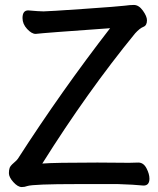

<svg xmlns="http://www.w3.org/2000/svg" viewBox="-20 -737 640 776"><path d="M68 19Q52 19 34 -1Q16 -21 16 -37Q16 -50 19 -58.5Q22 -67 35.5 -78.5Q49 -90 52 -95Q229 -370 425 -623Q156 -604 124 -600Q108 -600 89.5 -620Q71 -640 71 -664Q71 -695 94 -695Q138 -691 156 -691Q174 -691 318 -701Q462 -711 484 -714Q506 -717 521 -717Q541 -717 557.5 -694Q574 -671 574 -655Q574 -634 559.5 -628.5Q545 -623 526 -602Q333 -366 151 -76Q200 -80 374 -80L502 -79Q524 -79 539 -80Q560 -80 572 -57Q584 -34 584 -15Q584 13 560 13Q521 9 457 7H292Q114 7 90 15Q80 19 68 19Z"/></svg>

Font: LXGW ZhenKai
Style: Regular
Weight: 400
Designer: LXGW / Fontworks Inc.
Foundry: LXGW / Fontworks Inc.
Version: Version 0.800;June 8, 2025